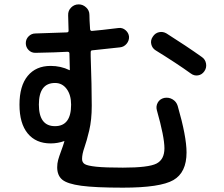

<svg xmlns="http://www.w3.org/2000/svg" viewBox="-20 -825 1040 890"><path d="M235.4 -440.4Q160.2 -440.4 160.2 -340.3Q160.2 -240.2 234.9 -240.2Q309.6 -240.2 309.6 -339.8Q309.6 -384.8 289.1 -412.6Q268.6 -440.4 235.4 -440.4ZM214.8 -160.2Q146.5 -160.2 108.4 -206.5Q70.3 -252.9 70.3 -339.8Q70.3 -426.8 108.4 -473.1Q146.5 -519.5 214.8 -519.5Q261.7 -519.5 301.8 -500H303.7V-501Q303.7 -525.4 301.8 -577.1Q301.8 -585 293 -585Q244.1 -582 143.6 -580.1Q125 -580.1 112.3 -593.3Q99.6 -606.4 99.6 -625Q99.6 -643.6 112.8 -656.7Q126 -669.9 144.5 -669.9Q192.4 -670.9 289.1 -674.8Q297.9 -674.8 297.9 -682.6Q295.9 -730.5 295.9 -753.9Q294.9 -775.4 309.6 -790Q324.2 -804.7 344.7 -804.7Q364.3 -804.7 379.4 -790.5Q394.5 -776.4 394.5 -755.9Q394.5 -734.4 397.5 -691.4Q397.5 -682.6 405.3 -681.6Q444.3 -684.6 530.3 -695.3Q547.9 -697.3 562 -685.1Q576.2 -672.9 578.1 -655.3Q579.1 -636.7 566.9 -622.1Q554.7 -607.4 536.1 -605.5Q448.2 -595.7 408.2 -591.8Q400.4 -591.8 400.4 -583V-563.5Q405.3 -425.8 405.3 -335Q405.3 -269.5 393.6 -220.2Q381.8 -170.9 371.1 -140.6Q360.4 -110.4 360.4 -87.9Q360.4 -72.3 372.6 -64.5Q384.8 -56.6 426.3 -52.2Q467.8 -47.9 549.8 -47.9Q668.9 -47.9 705.6 -66.9Q742.2 -85.9 742.2 -137.7Q742.2 -190.4 707 -314.5Q702.1 -333 711.4 -349.6Q720.7 -366.2 741.2 -371.1Q762.7 -375 780.3 -364.3Q797.9 -353.5 803.7 -334Q844.7 -192.4 844.7 -118.2Q844.7 -25.4 783.7 9.8Q722.7 44.9 549.8 44.9Q421.9 44.9 356.9 36.1Q292 27.3 268.6 7.8Q245.1 -11.7 245.1 -49.8Q245.1 -67.4 249.5 -83.5Q253.9 -99.6 263.2 -124.5Q272.5 -149.4 278.3 -168.9V-170.9H277.3Q247.1 -160.2 214.8 -160.2ZM916 -560.5Q931.6 -549.8 935.1 -530.3Q938.5 -510.7 927.2 -494.6Q916 -478.5 897.9 -475.6Q879.9 -472.7 864.3 -484.4Q800.8 -530.3 701.2 -591.8Q685.5 -601.6 681.2 -620.1Q676.8 -638.7 688.5 -655.3Q699.2 -671.9 717.3 -675.8Q735.4 -679.7 752 -669.9Q844.7 -611.3 916 -560.5Z"/></svg>

Font: Rounded Mgen+ 2p medium
Style: Regular
Weight: 500
Designer: [Source Han Sans]
Ryoko NISHIZUKA  (kana & ideographs); Paul D. Hunt (Latin, Greek & Cyrillic); Wenlong ZHANG  (bopomofo
Version: Version 1.059.20150602